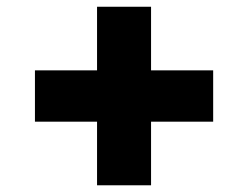

<svg xmlns="http://www.w3.org/2000/svg" viewBox="-20 -577 731 566"><path d="M266.1 -30.8V-557.1H425.3V-30.8ZM83 -218.3V-369.6H608.4V-218.3Z"/></svg>

Font: Inter 16pt Black
Style: Regular
Weight: 900
Version: Version 4.001;git-66647c0bb